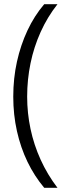

<svg xmlns="http://www.w3.org/2000/svg" viewBox="-20 -709 327 912"><path d="M190 183Q143 127 110.5 59.5Q78 -8 60.5 -86Q43 -164 43 -250Q43 -337 60.5 -416Q78 -495 110.5 -564.5Q143 -634 190 -689H253Q205 -628 173 -557Q141 -486 125 -408.5Q109 -331 109 -250Q109 -172 125 -96.5Q141 -21 173 49.5Q205 120 253 183Z"/></svg>

Font: Noto Sans Syriac Eastern Light
Style: Regular
Weight: 300
Designer: Patrick Giasson and the Monotype Design Team
Foundry: Monotype Imaging Inc.
Version: Version 3.001